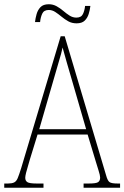

<svg xmlns="http://www.w3.org/2000/svg" viewBox="-23 -885 586 905"><path d="M-3 0V-20H15Q33 -20 43.5 -25Q54 -30 60.5 -45.5Q67 -61 77 -93L263 -714H282L477 -59Q484 -33 493.5 -26.5Q503 -20 531 -20H543V0H371V-20H396Q430 -20 439.5 -26.5Q449 -33 449 -48Q449 -58 441.5 -81.5Q434 -105 429 -122L390 -251H154L118 -134Q115 -122 109.5 -104.5Q104 -87 100 -71Q96 -55 96 -47Q96 -33 106 -26.5Q116 -20 150 -20H182V0ZM162 -276H383L319 -497Q304 -549 291.5 -591.5Q279 -634 272 -661Q267 -636 254 -593.5Q241 -551 230 -511ZM338 -775Q316 -775 299 -784.5Q282 -794 267 -806.5Q252 -819 237.5 -828.5Q223 -838 207 -838Q184 -838 176 -820.5Q168 -803 166 -781H142Q144 -799 149.5 -818.5Q155 -838 168 -851.5Q181 -865 207 -865Q227 -865 244 -855.5Q261 -846 275.5 -833.5Q290 -821 305 -811.5Q320 -802 337 -802Q360 -802 368 -819Q376 -836 378 -857H403Q401 -838 395 -819Q389 -800 376 -787.5Q363 -775 338 -775Z"/></svg>

Font: Noto Serif Sinhala Condensed Thin
Style: Regular
Weight: 100
Width: 3
Designer: Jelle Bosma - Monotype Design Team
Foundry: Monotype Imaging Inc.
Version: Version 2.007; ttfautohint (v1.8.4.7-5d5b)